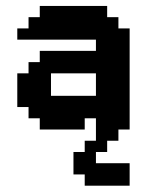

<svg xmlns="http://www.w3.org/2000/svg" viewBox="-20 -427 484 633"><path d="M37 -185.2H74.1V-222.2H111.1V-259.3H296.3V-296.3H37V-333.3H74.1V-370.4H111.1V-407.4H333.3V-370.4H370.4V-333.3H407.4V0H370.4V37H333.3V74.1H296.3V111.1H407.4V185.2H259.3V148.1H222.2V74.1H259.3V37H296.3V-37H259.3V0H111.1V-37H74.1V-74.1H37ZM148.1 -111.1H296.3V-185.2H148.1Z"/></svg>

Font: Jersey 15
Style: Regular
Weight: 400
Designer: Sarah Cadigan-Fried
Version: Version 1.001; ttfautohint (v1.8.4.7-5d5b)